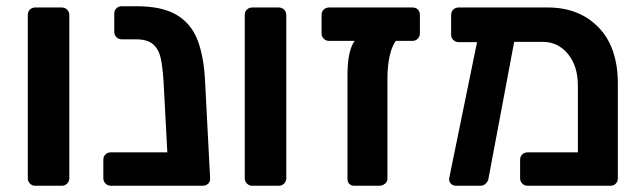

<svg xmlns="http://www.w3.org/2000/svg" viewBox="-20 -595 2062 615"><path d="M69 -24V-547Q69 -558 76 -564.5Q83 -571 93 -571H178Q188 -571 195 -564Q202 -557 202 -547V-24Q202 -14 195 -7Q188 0 178 0H93Q83 0 76 -7Q69 -14 69 -24Z M629 0H335Q325 0 318 -7Q311 -14 311 -24V-83Q311 -94 318 -100.5Q325 -107 335 -107H516L504 -332Q501 -382 494.5 -410Q488 -438 470 -453.5Q452 -469 416 -469H370Q360 -469 353 -476Q346 -483 346 -493V-551Q346 -562 353 -568.5Q360 -575 370 -575H418Q498 -575 544.5 -548Q591 -521 612 -468.5Q633 -416 637 -333L653 -24Q654 -14 647 -7Q640 0 629 0Z M764 -24V-547Q764 -558 771 -564.5Q778 -571 788 -571H873Q883 -571 890 -564Q897 -557 897 -547V-24Q897 -14 890 -7Q883 0 873 0H788Q778 0 771 -7Q764 -14 764 -24Z M1325 -547V-488Q1325 -478 1318 -471Q1311 -464 1301 -464H1248Q1235 -447 1228 -415Q1221 -383 1221 -344V-22Q1221 -13 1213 -6.5Q1205 0 1195 0H1115Q1105 0 1099 -6Q1093 -12 1093 -22V-353Q1093 -433 1116 -464H1034Q1024 -464 1017 -471Q1010 -478 1010 -488V-547Q1010 -558 1017 -564.5Q1024 -571 1034 -571H1301Q1312 -571 1318.5 -564.5Q1325 -558 1325 -547Z M1959 -327V-24Q1959 -14 1952.5 -7Q1946 0 1935 0H1670Q1660 0 1653 -7Q1646 -14 1646 -24V-83Q1646 -94 1653 -100.5Q1660 -107 1670 -107H1831V-320Q1831 -384 1799 -422.5Q1767 -461 1718 -461H1627L1545 -25Q1544 -15 1536.5 -7.5Q1529 0 1519 0H1441Q1430 0 1423.5 -7.5Q1417 -15 1419 -25L1508 -460H1449Q1439 -460 1432 -467Q1425 -474 1425 -484V-547Q1425 -558 1432 -564.5Q1439 -571 1449 -571H1735Q1835 -571 1897 -507.5Q1959 -444 1959 -327Z"/></svg>

Font: Hezaedrus Medium
Style: Regular
Weight: 500
Designer: Hubert & Fischer
Foundry: Hubert & Fischer
Version: Version 1.10;September 3, 2019;FontCreator 11.5.0.2425 64-bi